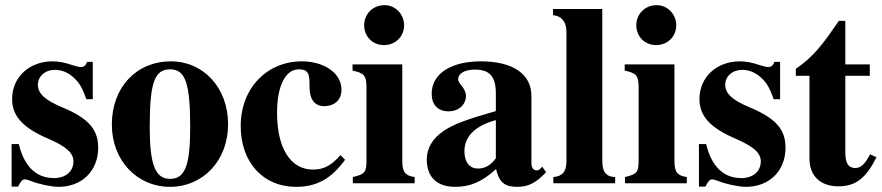

<svg xmlns="http://www.w3.org/2000/svg" viewBox="-20 -711 3422 745"><path d="M340 -326V-471H318C312 -456 306 -451 293 -451C287 -451 278 -453 262 -458C230 -469 207 -473 184 -473C93 -473 27 -411 27 -327C27 -261 68 -215 169 -172C238 -142 265 -117 265 -85C265 -46 235 -20 190 -20C120 -20 74 -65 53 -152H25V13H50C61 -8 67 -15 76 -15C81 -15 89 -13 99 -9C128 3 179 14 207 14C298 14 361 -48 361 -138C361 -209 323 -252 223 -294C155 -322 127 -348 127 -382C127 -415 155 -440 193 -440C220 -440 246 -429 268 -408C289 -388 300 -369 315 -326Z M865 -229C865 -371 769 -473 643 -473C511 -473 414 -374 414 -228C414 -86 514 14 639 14C768 14 865 -88 865 -229ZM718 -218C718 -69 698 -17 640 -17C582 -17 561 -73 561 -218C561 -389 579 -442 640 -442C699 -442 718 -389 718 -218Z M1301 -109C1264 -67 1235 -53 1194 -53C1107 -53 1055 -137 1055 -273C1055 -382 1090 -442 1139 -442C1181 -442 1181 -419 1181 -372C1181 -324 1203 -299 1237 -299C1279 -299 1305 -324 1305 -363C1305 -427 1238 -473 1151 -473C1018 -473 914 -371 914 -222C914 -79 1003 14 1128 14C1208 14 1264 -16 1319 -91Z M1548 -613C1548 -656 1514 -691 1472 -691C1427 -691 1393 -657 1393 -613C1393 -569 1426 -536 1470 -536C1514 -536 1548 -569 1548 -613ZM1589 0V-24C1554 -29 1541 -42 1541 -85V-461H1348V-437C1392 -428 1402 -418 1402 -373V-88C1402 -42 1395 -35 1349 -24V0Z M2084 -64 2074 -54C2071 -51 2068 -50 2063 -50C2049 -50 2042 -61 2042 -78V-339C2042 -425 1968 -473 1846 -473C1733 -473 1655 -427 1655 -347C1655 -305 1679 -279 1720 -279C1760 -279 1788 -305 1788 -339C1788 -353 1782 -365 1769 -381C1760 -391 1758 -398 1758 -404C1758 -428 1787 -441 1823 -441C1882 -441 1904 -412 1904 -348V-280C1788 -247 1741 -229 1703 -204C1658 -174 1636 -136 1636 -92C1636 -18 1682 14 1746 14C1804 14 1850 -5 1905 -55C1916 -4 1938 14 1987 14C2030 14 2061 -2 2099 -43ZM1904 -97C1882 -66 1858 -57 1834 -57C1804 -57 1782 -80 1782 -124C1782 -182 1824 -223 1904 -245Z M2367 0V-24C2334 -25 2317 -41 2317 -87V-676H2126V-652C2161 -649 2178 -624 2178 -587V-87C2178 -43 2161 -27 2127 -24V0Z M2604 -613C2604 -656 2570 -691 2528 -691C2483 -691 2449 -657 2449 -613C2449 -569 2482 -536 2526 -536C2570 -536 2604 -569 2604 -613ZM2645 0V-24C2610 -29 2597 -42 2597 -85V-461H2404V-437C2448 -428 2458 -418 2458 -373V-88C2458 -42 2451 -35 2405 -24V0Z M3007 -326V-471H2985C2979 -456 2973 -451 2960 -451C2954 -451 2945 -453 2929 -458C2897 -469 2874 -473 2851 -473C2760 -473 2694 -411 2694 -327C2694 -261 2735 -215 2836 -172C2905 -142 2932 -117 2932 -85C2932 -46 2902 -20 2857 -20C2787 -20 2741 -65 2720 -152H2692V13H2717C2728 -8 2734 -15 2743 -15C2748 -15 2756 -13 2766 -9C2795 3 2846 14 2874 14C2965 14 3028 -48 3028 -138C3028 -209 2990 -252 2890 -294C2822 -322 2794 -348 2794 -382C2794 -415 2822 -440 2860 -440C2887 -440 2913 -429 2935 -408C2956 -388 2967 -369 2982 -326Z M3356 -112C3336 -74 3320 -59 3299 -59C3271 -59 3260 -79 3260 -119V-417H3355V-461H3260V-630H3235C3177 -546 3140 -493 3068 -444V-417H3121V-95C3121 -28 3164 12 3233 12C3300 12 3340 -19 3381 -101Z"/></svg>

Font: STIXGeneral
Style: Bold
Weight: 700
Designer: MicroPress Inc., with final additions and corrections provided by Coen Hoffman, Elsevier (retired)
Version: Version 1.1.0